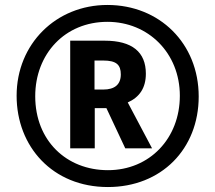

<svg xmlns="http://www.w3.org/2000/svg" viewBox="-20 -744 868 774"><path d="M415 10C630 10 781 -143 781 -355C781 -569 623 -724 413 -724C206 -724 47 -567 47 -358C47 -153 192 10 415 10ZM415 -58C248 -58 122 -177 122 -356C122 -527 242 -656 413 -656C578 -656 705 -530 705 -358C705 -187 584 -58 415 -58ZM263 -146H362V-308H409L485 -146H593L495 -331C542 -352 568 -389 568 -447C568 -534 513 -580 402 -580H263ZM396 -383H361V-500H396C449 -500 467 -483 467 -444C467 -403 442 -383 396 -383Z"/></svg>

Font: Noto Sans Sinhala UI Condensed ExtraBold
Style: Regular
Weight: 800
Width: 3
Designer: Jelle Bosma - Monotype Design Team
Foundry: Monotype Imaging Inc.
Version: Version 2.006